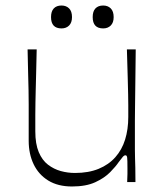

<svg xmlns="http://www.w3.org/2000/svg" viewBox="-20 -660 593 696"><path d="M241 16Q190 16 155 -5.5Q120 -27 102 -64.5Q84 -102 84 -150Q84 -194 84 -225Q84 -256 84 -281Q84 -306 83.5 -332Q83 -358 82 -393Q81 -428 80 -481H113Q112 -428 111 -393.5Q110 -359 109.5 -334.5Q109 -310 108.5 -289Q108 -268 108 -243.5Q108 -219 108 -184Q108 -138 120.5 -108.5Q133 -79 154 -63Q175 -47 200 -40Q225 -33 252 -33Q301 -33 337.5 -48Q374 -63 398 -90Q422 -117 433.5 -154Q445 -191 445 -236Q445 -261 445 -278Q445 -295 444.5 -317.5Q444 -340 443 -378Q442 -416 440 -481H472Q471 -403 470.5 -353Q470 -303 469.5 -272Q469 -241 469 -222Q469 -203 469 -188.5Q469 -174 469 -157Q469 -133 469 -117.5Q469 -102 469.5 -87Q470 -72 470.5 -52Q471 -32 471 0H441Q442 -17 442 -29.5Q442 -42 442 -51Q442 -80 441 -88.5Q440 -97 435 -97Q430 -97 426 -92.5Q422 -88 410 -72Q400 -57 379.5 -36Q359 -15 325.5 0.5Q292 16 241 16ZM203 -557Q165 -557 165 -598Q165 -619 175 -629.5Q185 -640 203 -640Q220 -640 230.5 -629.5Q241 -619 241 -598Q241 -578 230.5 -567.5Q220 -557 203 -557ZM354 -557Q316 -557 316 -598Q316 -619 326 -629.5Q336 -640 354 -640Q371 -640 381.5 -629.5Q392 -619 392 -598Q392 -578 381.5 -567.5Q371 -557 354 -557Z"/></svg>

Font: Ojuju Light
Style: Regular
Weight: 300
Designer: Chisaokwu Joboson, Mirko Velimirovic
Foundry: Udi Foundry
Version: Version 1.000